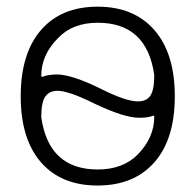

<svg xmlns="http://www.w3.org/2000/svg" viewBox="-20 -576 590 584"><path d="M450.2 -83Q387.7 -11.7 276.9 -11.7Q166 -11.7 104.5 -82.5Q43 -153.3 43 -283.2Q43 -413.1 104.5 -484.4Q166 -555.7 276.9 -555.7Q387.7 -555.7 449.7 -484.4Q511.7 -413.1 511.7 -283.2Q511.7 -153.3 450.2 -83ZM105.5 -345.7Q105.5 -343.8 106.4 -342.8Q108.4 -341.8 110.4 -342.8Q124 -348.6 151.4 -349.6Q199.2 -349.6 289.1 -304.7Q363.3 -267.6 399.4 -267.6Q425.8 -267.6 437.5 -285.2Q449.2 -302.7 449.2 -347.7Q426.8 -506.8 277.3 -506.8Q201.2 -506.8 157.2 -460.9Q105.5 -409.2 105.5 -345.7ZM105.5 -219.7Q127.9 -60.5 277.3 -60.5Q353.5 -60.5 398.4 -105.5Q449.2 -157.2 449.2 -220.7Q449.2 -222.7 448.2 -223.6Q446.3 -224.6 444.3 -223.6Q430.7 -217.8 403.3 -217.8Q357.4 -217.8 265.6 -261.7Q188.5 -299.8 155.3 -299.8Q129.9 -299.8 117.7 -282.2Q105.5 -264.6 105.5 -219.7Z"/></svg>

Font: irohamaru Light
Style: Regular
Weight: 200
Designer: [Source Han Sans]
Ryoko NISHIZUKA  (kana & ideographs); Paul D. Hunt (Latin, Greek & Cyrillic); Wenlong ZHANG  (bopomofo
Version: Version 1.01